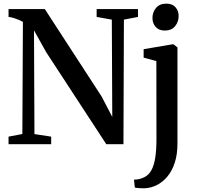

<svg xmlns="http://www.w3.org/2000/svg" viewBox="-20 -793 1084 1056"><path d="M27 0V-41.5L103 -56L106 -672.5Q96.5 -678.5 83 -684Q69.5 -689.5 55.2 -694Q41 -698.5 27 -700V-743H226.5L539 -262L597.5 -150L595 -685L511.5 -700V-743H739V-700L661.5 -685L659 0H564.5L234 -506L167 -626L169.5 -55.5L261.5 -41.5V0ZM775.5 242.5Q766.5 242.5 755.2 242.2Q744 242 734.5 240.8Q725 239.5 721.5 238.5L717 195Q724.5 195.5 740 193Q755.5 190.5 771 183Q796.5 171.5 811.8 144.8Q827 118 833.8 75Q840.5 32 840.5 -27.5L840 -457L770 -476V-522.5L926.5 -549H935L956 -532V-3.5Q956 56.5 941.2 101.8Q926.5 147 900.8 177.8Q875 208.5 842.8 224.8Q810.5 241 775.5 242.5ZM886 -625Q854 -625 836.2 -645Q818.5 -665 818.5 -694Q818.5 -726 838.2 -749.5Q858 -773 894.5 -773H895.5Q927.5 -773 945 -753.5Q962.5 -734 962.5 -705Q962.5 -673 943 -649Q923.5 -625 887 -625Z"/></svg>

Font: Merriweather 60pt SemiBold
Style: Regular
Weight: 600
Version: Version 2.100